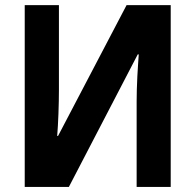

<svg xmlns="http://www.w3.org/2000/svg" viewBox="-20 -734 767 754"><path d="M77.1 -713.9H211.4V-380.4Q211.4 -359.9 210.9 -335.7Q210.4 -311.5 209.5 -286.9Q208.5 -262.2 207.3 -239.5Q206.1 -216.8 204.6 -200.2H208L477.1 -713.9H650.4V0H516.6V-335.4Q516.6 -356.9 517.3 -382.1Q518.1 -407.2 519.3 -432.9Q520.5 -458.5 522.2 -481.2Q523.9 -503.9 524.9 -520.5H521L250.5 0H77.1Z"/></svg>

Font: Open Sans SemiCondensed
Style: Bold
Weight: 700
Width: 4
Designer: Monotype Design Team
Foundry: Monotype Imaging Inc.
Version: Version 3.003